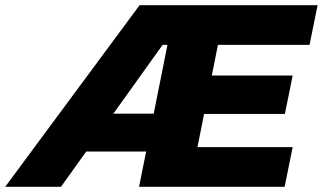

<svg xmlns="http://www.w3.org/2000/svg" viewBox="-89 -720 1244 740"><path d="M-69 0 449 -700H654L624 -547H456L595 -627L146 0ZM184 -136 215 -282H571L542 -136ZM447 0 587 -700H1135L1104 -547H751L672 -153H1039L1008 0ZM684 -281 714 -429H1039L1009 -281Z"/></svg>

Font: Montserrat Thin ExtraBold
Style: Italic
Weight: 800
Italic angle: -11.3°
Version: Version 9.000